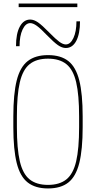

<svg xmlns="http://www.w3.org/2000/svg" viewBox="-20 -1050 540 1080"><path d="M250 10Q179 10 136 -23.5Q93 -57 74 -133Q55 -209 55 -335V-395Q55 -522 74 -597.5Q93 -673 136 -706.5Q179 -740 250 -740Q322 -740 364.5 -706.5Q407 -673 426 -597.5Q445 -522 445 -395V-335Q445 -209 426 -133Q407 -57 364.5 -23.5Q322 10 250 10ZM250 -10Q315 -10 353.5 -41Q392 -72 408.5 -143Q425 -214 425 -335V-395Q425 -516 408.5 -587Q392 -658 353.5 -689Q315 -720 250 -720Q185 -720 146.5 -689Q108 -658 91.5 -587Q75 -516 75 -395V-335Q75 -214 91.5 -143Q108 -72 146.5 -41Q185 -10 250 -10ZM350 -780Q329 -780 306 -796Q283 -812 243 -853Q209 -889 187.5 -904.5Q166 -920 150 -920Q124 -920 107 -884Q90 -848 90 -790H70Q70 -861 91.5 -900.5Q113 -940 150 -940Q171 -940 194 -924Q217 -908 257 -867Q292 -831 313 -815.5Q334 -800 350 -800Q376 -800 393 -836Q410 -872 410 -930H430Q430 -860 409 -820Q388 -780 350 -780ZM85 -1010V-1030H415V-1010Z"/></svg>

Font: M PLUS Code Latin Thin
Style: Regular
Weight: 250
Designer: Coji Morishita
Foundry: UNDERFOREST DESIGN
Version: Version 1.002; ttfautohint (v1.8.3)